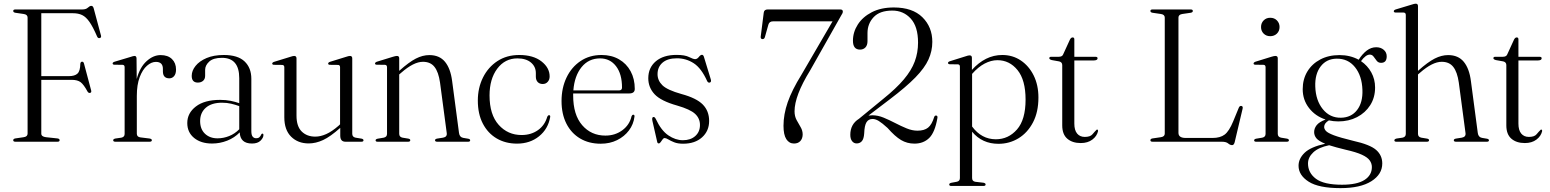

<svg xmlns="http://www.w3.org/2000/svg" viewBox="-20 -750 8204 1016"><path d="M416 -700Q435 -700 445 -709.5Q455 -719 463 -719Q472.5 -719 476 -705L514.5 -561.5Q517 -550.5 507.5 -548.5Q498.5 -546.5 494 -556.5Q472 -607.5 453.5 -634Q435 -660.5 414.8 -670.2Q394.5 -680 366.5 -680H198.5V-347H343Q376 -347 390.2 -360.8Q404.5 -374.5 405 -412.5Q406 -422 413 -423.5Q421.5 -425 424.5 -413.5L462.5 -271Q465 -260.5 457 -258.5Q449 -256.5 443.5 -265Q423.5 -302 407 -314.8Q390.5 -327.5 359.5 -327.5H198.5V-43Q198.5 -27 223 -24L284 -17.5Q295.5 -16 295.5 -8Q295.5 0 284 0H61.5Q50 0 50 -8Q50 -15.5 61 -17.5L105.5 -24Q126 -27 126 -43V-657Q126 -673 105.5 -676L61 -682.5Q50 -684.5 50 -692Q50 -700 61.5 -700Z M702.5 -441 703.5 -332Q720 -394 755.5 -426.2Q791 -458.5 830 -458.5Q868.5 -458.5 890 -437.5Q911.5 -416.5 911.5 -382Q911.5 -359.5 901.5 -347.5Q891.5 -335.5 876 -335.5Q842.5 -335.5 842 -371.5V-385.5Q842 -422.5 805 -422.5Q781 -422.5 757.8 -402.2Q734.5 -382 719.2 -341.8Q704 -301.5 704 -242.5V-42.5Q704 -25.5 723 -23L771.5 -17Q783.5 -15 783.5 -8Q783.5 0 771.5 0H590.5Q579 0 579 -8Q579 -14.5 590.5 -17L622 -21.5Q639.5 -25 639.5 -41V-394.5Q639.5 -406.5 628.5 -407L585 -407.5Q576 -408 576 -414.5Q576 -420 586.5 -423.5L670 -448.5Q685.5 -454 692 -454Q702 -454 702.5 -441Z M971 -99Q971 -151.5 1016.5 -186.5Q1062 -221.5 1145 -221.5Q1175.5 -221.5 1200.2 -216.5Q1225 -211.5 1246 -204V-336.5Q1246 -444 1154.5 -444Q1108.5 -444 1087 -424Q1065.5 -404 1065.5 -380.5V-349Q1065.5 -332 1054.8 -322.5Q1044 -313 1027 -313Q994.5 -313 994.5 -348.5Q994.5 -376 1014.8 -401.2Q1035 -426.5 1073 -442.8Q1111 -459 1164.5 -459Q1238.5 -459 1274.2 -425Q1310 -391 1310 -333V-56.5Q1310 -35.5 1317 -27Q1324 -18.5 1335 -18.5Q1347 -18.5 1353 -24.2Q1359 -30 1362 -37.5Q1364.5 -43 1368.5 -43Q1374 -43 1374 -35.5Q1374 -21 1358.8 -5.8Q1343.5 9.5 1313.5 9.5Q1251 9.5 1248.5 -49.5Q1221 -21 1182.5 -5.8Q1144 9.5 1102 9.5Q1043.5 9.5 1007.2 -20Q971 -49.5 971 -99ZM1039 -109.5Q1039 -66.5 1064.8 -42.2Q1090.5 -18 1131 -18Q1162.5 -18 1192.5 -30Q1222.5 -42 1246 -66V-188.5Q1225.5 -196 1203.2 -201.2Q1181 -206.5 1155 -206.5Q1099.5 -206.5 1069.2 -180Q1039 -153.5 1039 -109.5Z M1484.5 -129.5V-394Q1484.5 -406 1473 -406.5L1430 -407Q1420.5 -407.5 1420.5 -413.5Q1420.5 -419.5 1431 -423L1515.5 -449Q1530 -454 1536.5 -454Q1549 -454 1549 -441V-138Q1549 -81.5 1576.5 -54.2Q1604 -27 1648.5 -27Q1676 -27 1706.2 -40.5Q1736.5 -54 1771.5 -84.5L1779.5 -92V-394Q1779.5 -406 1769 -406.5L1725.5 -407Q1716.5 -407.5 1716.5 -413.5Q1716.5 -419.5 1726.5 -423L1810.5 -449Q1825 -454 1832 -454Q1844 -454 1844 -441V-42Q1844 -25 1861.5 -21.5L1892.5 -16.5Q1903.5 -14.5 1903.5 -7.5Q1903.5 0 1892 0H1808.5Q1780.5 0 1780.5 -32V-73.5Q1728.5 -27 1689.8 -9Q1651 9 1613.5 9Q1556.5 9 1520.5 -26.8Q1484.5 -62.5 1484.5 -129.5Z M2092.5 -441.5V-375L2093.5 -376Q2144.5 -421.5 2180.5 -440Q2216.5 -458.5 2252 -458.5Q2305.5 -458.5 2334.8 -423Q2364 -387.5 2372.5 -321.5L2409 -46Q2412 -24 2431 -20.5L2457.5 -16Q2468 -14 2468 -7.5Q2468 0 2457 0H2293.5Q2282 0 2282 -8Q2282 -14 2292.5 -16.5L2324.5 -21.5Q2347 -25.5 2344 -46L2308.5 -313Q2300.5 -369 2279.2 -396Q2258 -423 2218 -423Q2169 -423 2103 -365L2092.5 -356V-42Q2092.5 -25 2110 -21.5L2140.5 -16.5Q2151 -14.5 2151 -8Q2151 0 2139.5 0H1978Q1967.5 0 1967.5 -7.5Q1967.5 -13.5 1978 -16L2010.5 -21.5Q2028 -25 2028 -41.5V-394Q2028 -406.5 2017 -407L1973.5 -407.5Q1964.5 -408 1964.5 -414Q1964.5 -419.5 1974.5 -423.5L2059 -449.5Q2073.5 -454 2080.5 -454Q2092.5 -454 2092.5 -441.5Z M2888.5 -345.5Q2888.5 -328 2878.2 -316.8Q2868 -305.5 2852 -305.5Q2835 -305.5 2825.2 -316Q2815.5 -326.5 2815.5 -344.5V-363Q2815.5 -397.5 2789.5 -419.2Q2763.5 -441 2718 -441Q2652 -441 2611.2 -386.5Q2570.5 -332 2570.5 -245Q2570.5 -143.5 2618.8 -89.5Q2667 -35.5 2740 -35.5Q2790 -35.5 2826.5 -61.2Q2863 -87 2876 -132.5Q2880 -140.5 2885.5 -140.5Q2892.5 -140.5 2891.5 -131Q2880.5 -67.5 2832.5 -28.8Q2784.5 10 2716 10Q2655 10 2608.2 -17.5Q2561.5 -45 2535 -96Q2508.5 -147 2508.5 -218Q2508.5 -285 2535.8 -339.8Q2563 -394.5 2612.2 -426.8Q2661.5 -459 2727.5 -459Q2802 -459 2845.2 -425.2Q2888.5 -391.5 2888.5 -345.5Z M3339 -279.5Q3339 -255.5 3309.5 -255.5H3013Q3013 -250 3013 -245Q3013 -142.5 3060.8 -87.5Q3108.5 -32.5 3183.5 -32.5Q3235 -32.5 3273.2 -60.8Q3311.5 -89 3322 -135Q3325.5 -143 3331 -143Q3338.5 -143 3337.5 -133Q3332.5 -92 3308.2 -59.8Q3284 -27.5 3245.5 -8.5Q3207 10.5 3159 10.5Q3096.5 10.5 3049.8 -17.2Q3003 -45 2977.2 -95.8Q2951.5 -146.5 2951.5 -215.5Q2951.5 -284.5 2977.8 -339.5Q3004 -394.5 3051.8 -426.8Q3099.5 -459 3163.5 -459Q3216 -459 3255.5 -436.2Q3295 -413.5 3317 -373Q3339 -332.5 3339 -279.5ZM3155.5 -441Q3095 -441 3057.5 -394.8Q3020 -348.5 3014 -271.5H3255Q3271.5 -271.5 3271.5 -286.5Q3271.5 -358.5 3239.8 -399.8Q3208 -441 3155.5 -441Z M3593.5 -8Q3634.5 -8 3659.2 -30.2Q3684 -52.5 3684 -88.5Q3684 -123.5 3658.2 -147.5Q3632.5 -171.5 3563 -191.5Q3477.5 -215.5 3444 -251.2Q3410.5 -287 3410.5 -336Q3410.5 -392 3450.5 -425.8Q3490.5 -459.5 3560 -459.5Q3604 -459.5 3626.2 -448.2Q3648.5 -437 3658.5 -437Q3669 -437 3678 -448.5Q3687 -460 3694.5 -460Q3701 -460 3704.5 -450.5L3741 -331Q3745.5 -317 3737 -313.5Q3728.5 -310 3722.5 -320Q3691.5 -389 3651.2 -415.2Q3611 -441.5 3562 -441.5Q3512.5 -441.5 3486 -418.5Q3459.5 -395.5 3459.5 -357.5Q3459.5 -324 3485.2 -298.8Q3511 -273.5 3586 -252.5Q3665.5 -231 3699 -196.8Q3732.5 -162.5 3732.5 -110Q3732.5 -57 3695 -23.2Q3657.5 10.5 3594.5 10.5Q3566.5 10.5 3547.8 3Q3529 -4.5 3516.8 -12Q3504.5 -19.5 3497 -19.5Q3491 -19.5 3486 -12.2Q3481 -5 3476 2Q3471 9 3466 9Q3459 9 3457.5 0L3432.5 -109.5Q3428.5 -128 3436 -130.5Q3443.5 -133.5 3450 -121Q3478.5 -59.5 3516.5 -33.8Q3554.5 -8 3593.5 -8Z M4227.5 -38Q4227 -16.5 4215 -3.5Q4203 9.5 4181.5 9.5Q4156 9.5 4141 -13.5Q4126 -36.5 4126 -84.5Q4126 -144.5 4148.2 -208.8Q4170.5 -273 4221 -354.5L4385.5 -637H4070Q4051 -637 4046 -619.5L4027.5 -553.5Q4024.5 -543 4015 -543Q4004 -543.5 4005.5 -556.5L4021.5 -683Q4023.5 -700 4042.5 -700H4426Q4440 -700 4440 -689Q4440 -684.5 4438 -679.8Q4436 -675 4429.5 -665L4266.5 -376.5Q4184.5 -243.5 4184.5 -161Q4184.5 -135 4195.2 -115Q4206 -95 4216.8 -77Q4227.5 -59 4227.5 -38Z M4479.5 -36.5Q4479.5 -93 4525.5 -121.5L4653.5 -226.5Q4722.5 -282 4762.8 -329.8Q4803 -377.5 4820.5 -424.5Q4838 -471.5 4838 -524.5Q4838 -609.5 4799.2 -651.8Q4760.5 -694 4702 -694Q4635.5 -694 4603 -659.2Q4570.5 -624.5 4570.5 -575V-532Q4570.5 -510.5 4559.5 -499Q4548.5 -487.5 4531 -487.5Q4493.5 -487.5 4493.5 -534.5Q4493.5 -580 4519.2 -620.2Q4545 -660.5 4593.5 -685.5Q4642 -710.5 4710 -710.5Q4808.5 -710.5 4861 -658.8Q4913.5 -607 4913.5 -528.5Q4913.5 -480 4893.2 -435.2Q4873 -390.5 4824 -340.2Q4775 -290 4688.5 -224.5L4575.5 -138.5Q4585.5 -140 4596 -140Q4625.5 -140 4655.8 -127.5Q4686 -115 4716.8 -99Q4747.5 -83 4777.2 -70.8Q4807 -58.5 4835 -58.5Q4871 -58.5 4891 -74.5Q4911 -90.5 4923.5 -131Q4926.5 -139.5 4934 -138.5Q4942.5 -137.5 4940.5 -126Q4927.5 -49.5 4897 -19.8Q4866.5 10 4819 10Q4780 10 4748 -9Q4716 -28 4676.5 -73Q4648 -99 4630.2 -109.8Q4612.5 -120.5 4597.5 -120.5Q4576 -120.5 4565.2 -103.2Q4554.5 -86 4553 -43.5Q4551 -14.5 4540.5 -2.8Q4530 9 4513 9Q4498.5 9 4489 -3Q4479.5 -15 4479.5 -36.5Z M5123 -444V-380Q5157.5 -418.5 5197.8 -438.8Q5238 -459 5284 -459Q5338.5 -459 5381.5 -430.2Q5424.5 -401.5 5449.8 -350.8Q5475 -300 5475 -234Q5475 -157 5446.2 -102.2Q5417.5 -47.5 5369.5 -18.2Q5321.5 11 5263.5 11Q5177 11 5124 -53V192Q5124 209.5 5141.5 212L5184.5 217Q5195.5 219.5 5195.5 226Q5195.5 234 5184 234H5013.5Q5003 234 5003 226Q5003 219.5 5015 217L5042 212Q5059.5 209 5059.5 192.5V-397Q5059.5 -409 5049 -409.5L5005.5 -410Q4996.5 -411 4996.5 -417Q4996.5 -422.5 5006.5 -426L5089.5 -452Q5103.5 -457 5111 -457Q5123 -457 5123 -444ZM5258 -431.5Q5224.5 -431.5 5190.2 -413.5Q5156 -395.5 5124 -359V-80.5Q5174 -13 5249.5 -13Q5316 -13 5361.5 -64.8Q5407 -116.5 5407 -223Q5407 -326.5 5364.5 -379Q5322 -431.5 5258 -431.5Z M5585 -425 5546 -432Q5532.5 -435.5 5532.5 -442Q5532.5 -449.5 5542 -449.5H5582Q5601.5 -449.5 5606 -462.5L5641.5 -540Q5647.5 -552 5656 -552Q5665 -552 5665 -542V-449.5H5777Q5788 -449.5 5788 -441.5Q5788 -430 5766 -430H5665V-96Q5665 -61 5679.8 -43.2Q5694.5 -25.5 5720.5 -25.5Q5749.5 -25.5 5761 -39.5Q5772.5 -53.5 5783.5 -64Q5791 -66 5790.5 -56Q5784.5 -29.5 5760.2 -11.2Q5736 7 5699 7Q5654.5 7 5627.8 -16Q5601 -39 5601 -86.5V-405.5Q5601 -421 5585 -425Z M6281 -682.5 6236.5 -676Q6216 -673 6216 -657V-47Q6216 -20 6254.5 -20H6396.5Q6437 -20 6460.5 -37.8Q6484 -55.5 6505.5 -107.5L6535.5 -180.5Q6540 -190.5 6548.5 -189.5Q6558.5 -188 6555.5 -175L6513.5 2.5Q6509.5 18 6500 18Q6489.5 18 6479 9Q6468.5 0 6445.5 0H6079Q6067.5 0 6067.5 -8Q6067.5 -15.5 6078.5 -17.5L6123 -24Q6143.5 -27 6143.5 -43V-657Q6143.5 -673 6123 -676L6078.5 -682.5Q6067.5 -684.5 6067.5 -692Q6067.5 -700 6079 -700H6280.5Q6292 -700 6292 -692Q6292 -684.5 6281 -682.5Z M6701.5 -558.5Q6680.5 -558.5 6666.8 -572.2Q6653 -586 6653 -607Q6653 -628 6666.8 -642Q6680.5 -656 6701.5 -656Q6723.5 -656 6737.2 -641.8Q6751 -627.5 6751 -607Q6751 -586 6737 -572.2Q6723 -558.5 6701.5 -558.5ZM6741.5 -441.5V-42Q6741.5 -25 6759 -21.5L6789.5 -16.5Q6800.5 -14.5 6800.5 -7.5Q6800.5 0 6789 0H6627Q6616.5 0 6616.5 -7.5Q6616.5 -13.5 6626.5 -16L6659.5 -21.5Q6677 -25 6677 -41.5V-394Q6677 -406.5 6666 -407L6622.5 -407.5Q6613.5 -408 6613.5 -414Q6613.5 -419.5 6623.5 -423.5L6707.5 -449.5Q6722 -454 6729 -454Q6741.5 -454 6741.5 -441.5Z M7140 -5Q7230 15 7262.2 43.5Q7294.5 72 7294.5 115Q7294.5 172.5 7236.8 209Q7179 245.5 7073.5 245.5Q6958 245.5 6904.8 211.2Q6851.5 177 6851.5 127Q6851.5 89.5 6883.5 58.5Q6915.5 27.5 6992.5 10.5Q6958 -3.5 6946 -18.2Q6934 -33 6934 -51Q6934 -70.5 6947.2 -87.5Q6960.5 -104.5 6994.5 -117.5Q6940 -135.5 6906.8 -178.5Q6873.5 -221.5 6873.5 -278Q6873.5 -331 6898.2 -371.8Q6923 -412.5 6966.8 -435.5Q7010.5 -458.5 7068.5 -458.5Q7124.5 -458.5 7169.5 -434L7170 -434.5Q7189.5 -465 7212.5 -482.5Q7235.5 -500 7262.5 -500Q7286.5 -500 7302.2 -486.5Q7318 -473 7318 -452Q7318 -417.5 7288 -417.5Q7273.5 -417.5 7265 -428.5Q7256.5 -439.5 7248.8 -450.2Q7241 -461 7228.5 -461Q7207 -461 7182 -426.5Q7216.5 -403 7236.5 -366.8Q7256.5 -330.5 7256.5 -287Q7256.5 -234 7230.8 -193.5Q7205 -153 7161 -130.2Q7117 -107.5 7062 -107.5Q7036 -107.5 7012 -113Q6987 -98 6987 -78.5Q6987 -67.5 6996.5 -57Q7006 -46.5 7038.2 -34.2Q7070.5 -22 7140 -5ZM7053 -439.5Q6999.5 -439 6968.5 -398.5Q6937.5 -358 6940 -291.5Q6942.5 -218.5 6980 -172.2Q7017.5 -126 7076 -127Q7130.5 -128 7161.2 -167.8Q7192 -207.5 7189.5 -274.5Q7187 -349 7150 -394.8Q7113 -440.5 7053 -439.5ZM6901.5 115Q6901.5 164.5 6943.5 196Q6985.5 227.5 7081.5 227.5Q7160.5 227.5 7200 202.5Q7239.5 177.5 7239.5 134Q7239.5 115 7228 98.8Q7216.5 82.5 7186.8 68.8Q7157 55 7101.5 42.5Q7047.5 29.5 7013.5 18.5Q6957.5 30 6929.5 56.2Q6901.5 82.5 6901.5 115Z M7483.5 -718V-375L7484.5 -376Q7535.5 -421.5 7571.8 -440Q7608 -458.5 7643 -458.5Q7696.5 -458.5 7725.8 -423Q7755 -387.5 7763.5 -321.5L7800 -46Q7803 -24 7822 -20.5L7848.5 -16Q7859 -14 7859 -7.5Q7859 0 7848 0H7684.5Q7673 0 7673 -8Q7673 -14 7683.5 -16.5L7715.5 -21.5Q7738 -25.5 7735 -46L7699.5 -313Q7691.5 -369 7670.2 -396Q7649 -423 7609 -423Q7560 -423 7494 -365L7483.5 -356V-42Q7483.5 -25 7501 -21.5L7531.5 -16.5Q7542 -14.5 7542 -8Q7542 0 7530.5 0H7369Q7358.5 0 7358.5 -7.5Q7358.5 -14 7370.5 -17L7401.5 -21.5Q7419 -25 7419 -41.5V-670.5Q7419 -683 7408 -683.5H7364.5Q7355.5 -684.5 7355.5 -690.5Q7355.5 -696.5 7365.5 -700L7450 -725.5Q7464.5 -730.5 7471.5 -730.5Q7483.5 -730.5 7483.5 -718Z M7935 -425 7896 -432Q7882.5 -435.5 7882.5 -442Q7882.5 -449.5 7892 -449.5H7932Q7951.5 -449.5 7956 -462.5L7991.5 -540Q7997.5 -552 8006 -552Q8015 -552 8015 -542V-449.5H8127Q8138 -449.5 8138 -441.5Q8138 -430 8116 -430H8015V-96Q8015 -61 8029.8 -43.2Q8044.5 -25.5 8070.5 -25.5Q8099.5 -25.5 8111 -39.5Q8122.5 -53.5 8133.5 -64Q8141 -66 8140.5 -56Q8134.5 -29.5 8110.2 -11.2Q8086 7 8049 7Q8004.5 7 7977.8 -16Q7951 -39 7951 -86.5V-405.5Q7951 -421 7935 -425Z"/></svg>

Font: Fraunces 72pt Light
Style: Regular
Weight: 300
Version: Version 1.000;[0bf87f6ff]